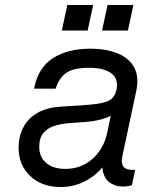

<svg xmlns="http://www.w3.org/2000/svg" viewBox="-20 -735 658 773"><path d="M524 -51 511 11Q502 13 493 14.5Q484 16 475 16Q443 16 419.5 -2Q396 -20 392 -61Q361 -24 317.5 -3Q274 18 224 18Q149 18 102 -26Q55 -70 55 -139Q55 -213 100 -257.5Q145 -302 230 -306Q253 -308 277 -309Q301 -310 346 -314Q399 -319 420.5 -331Q442 -343 449 -374Q458 -417 428.5 -439.5Q399 -462 340 -462Q275 -462 246.5 -441.5Q218 -421 204 -378H117Q134 -464 194 -501.5Q254 -539 344 -539Q406 -539 452.5 -520.5Q499 -502 520 -464Q541 -426 528 -366L473 -108Q466 -77 478 -63Q490 -49 524 -51ZM412 -202 426 -269Q387 -249 325 -244L268 -240Q231 -238 201.5 -229Q172 -220 155 -200Q138 -180 138 -143Q138 -103 166 -79Q194 -55 243 -55Q308 -55 353.5 -96.5Q399 -138 412 -202ZM251 -715H355L333 -612H229ZM413 -715H517L495 -612H391Z"/></svg>

Font: Fragment Mono SC
Style: Italic
Weight: 400
Italic angle: -12°
Monospace: yes
Designer: Wei Huang based on Nimbus Sans by URW Studio, based on Helvetica by Max Miedinger.
Foundry: Wei Huang
Version: Version 1.012; ttfautohint (v1.8.4.7-5d5b)